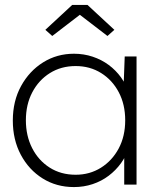

<svg xmlns="http://www.w3.org/2000/svg" viewBox="-20 -749 647 779"><path d="M32 -260Q32 -339 65.5 -400Q99 -461 155 -496Q211 -531 280 -531Q320 -531 356 -519Q392 -507 421 -485.5Q450 -464 471 -435Q492 -406 501 -372L481 -385L486 -520H534V0H484V-130L501 -149Q492 -116 471 -87Q450 -58 421 -36Q392 -14 356 -2Q320 10 280 10Q209 10 153 -25Q97 -60 64.5 -121Q32 -182 32 -260ZM488 -261Q488 -325 462 -374.5Q436 -424 390.5 -452.5Q345 -481 287 -481Q228 -481 182.5 -452.5Q137 -424 111 -374.5Q85 -325 85 -261Q85 -198 110.5 -148Q136 -98 181.5 -69Q227 -40 287 -40Q344 -40 389.5 -68.5Q435 -97 461.5 -146.5Q488 -196 488 -261ZM273 -729H335L444 -628L416 -603L304 -689L192 -603L164 -628Z"/></svg>

Font: Mach ExtraLight
Style: Regular
Weight: 250
Version: Version 1.002